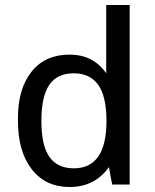

<svg xmlns="http://www.w3.org/2000/svg" viewBox="-20 -740 623 770"><path d="M500 0H430Q423 -32 417 -70Q360 10 259 10Q163 10 107.5 -61Q52 -132 52 -256V-267Q52 -384 106.5 -452.5Q161 -521 259 -521Q354 -521 406 -446V-720H500ZM146 -255Q146 -157 178 -111Q210 -65 276 -65Q407 -65 407 -255Q407 -353 374 -399.5Q341 -446 276 -446Q209 -446 177.5 -399.5Q146 -353 146 -255Z"/></svg>

Font: Chivo
Style: Regular
Weight: 400
Designer: Hector Gatti
Foundry: Omnibus-Type
Version: Version 1.003